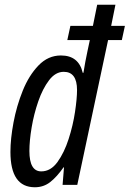

<svg xmlns="http://www.w3.org/2000/svg" viewBox="-20 -780 547 810"><path d="M127 10Q164 10 192 -12Q220 -34 248 -74H250L244 0H306L436 -611H494L507 -671H449L467 -760H390L372 -671H277L264 -611H359L349 -564Q344 -542 340 -519.5Q336 -497 332 -473H329Q312 -546 237 -546Q183 -546 142.5 -504Q102 -462 76 -397.5Q50 -333 37 -263.5Q24 -194 24 -139Q24 10 127 10ZM154 -57Q104 -57 104 -143Q104 -186 113.5 -242.5Q123 -299 141.5 -352.5Q160 -406 187 -441.5Q214 -477 249 -477Q305 -477 305 -400Q305 -365 296.5 -308Q288 -251 269.5 -193.5Q251 -136 222.5 -96.5Q194 -57 154 -57Z"/></svg>

Font: Noto Sans UI Condensed
Style: Italic
Weight: 400
Width: 3
Italic angle: -12°
Designer: Monotype Design Team
Foundry: Monotype Imaging Inc.
Version: Version 1.901